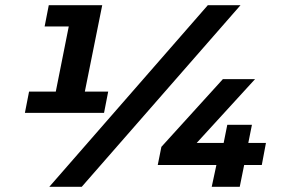

<svg xmlns="http://www.w3.org/2000/svg" viewBox="-20 -720 1084 740"><path d="M397 -367 381 -285H76L92 -367H195L245 -618H152L168 -700H374L307 -367ZM781 -700H907L295 0H170ZM989 -84H921L904 0H796L814 -84H588L602 -154L839 -415H963L738 -169H842L856 -239H951L937 -169H1005Z"/></svg>

Font: Idrija
Style: Bold Italic
Weight: 700
Italic angle: -11.3°
Designer: Julieta Ulanovsky
Foundry: Julieta Ulanovsky
Version: Version 7.200